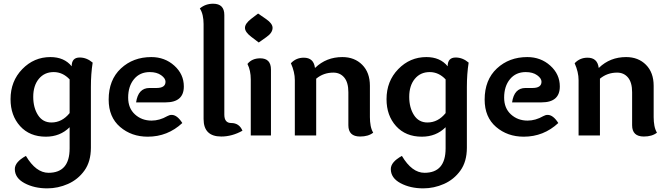

<svg xmlns="http://www.w3.org/2000/svg" viewBox="-20 -740 3644 1049"><path d="M238.3 289.1Q167 289.1 114 260.7Q61 232.4 61 183.6Q61 145 121.6 111.8Q176.3 204.1 245.1 204.1Q360.4 204.1 360.4 70.8V-44.9Q308.6 6.8 230.5 6.8Q142.1 6.8 89.8 -51Q37.6 -108.9 37.6 -198.2Q37.6 -296.4 101.6 -362.3Q165.5 -428.2 255.4 -428.2Q330.6 -428.2 371.6 -377.9Q371.6 -425.8 415.5 -425.8Q453.6 -425.8 486.3 -397.9Q476.6 -336.4 476.6 -265.6V66.9Q476.6 142.6 441.4 191.7Q406.2 240.7 351.6 264.9Q296.9 289.1 238.3 289.1ZM261.2 -70.8Q318.8 -70.8 360.4 -122.1V-306.2Q322.8 -346.2 273.4 -346.2Q222.7 -346.2 192.1 -309.1Q161.6 -272 161.6 -210.9Q161.6 -151.9 187.5 -111.3Q213.4 -70.8 261.2 -70.8Z M796.9 -259.3H835Q884.3 -259.3 884.3 -293.5Q884.3 -312 860.4 -329.1Q836.4 -346.2 798.3 -346.2Q744.1 -346.2 712.2 -307.6Q680.2 -269 680.2 -206.5Q680.2 -148.9 717.3 -115Q754.4 -81.1 808.1 -81.1Q851.6 -81.1 894 -105.5Q905.8 -112.3 918 -112.3Q947.8 -112.3 976.1 -67.9Q896 6.8 787.1 6.8Q698.2 6.8 636 -46.6Q573.7 -100.1 573.7 -195.8Q573.7 -303.7 640.6 -366Q707.5 -428.2 806.6 -428.2Q880.4 -428.2 932.4 -381.3Q984.4 -334.5 984.4 -267.6Q984.4 -180.7 884.8 -180.7H723.6Q734.9 -259.3 796.9 -259.3Z M1205.6 -113.8Q1205.6 -67.9 1243.2 -67.9Q1287.1 -67.9 1304.7 -25.9Q1248 5.9 1189 5.9Q1092.3 5.9 1092.3 -89.8V-608.9Q1092.3 -633.8 1087.4 -655.8Q1082.5 -677.7 1071.8 -693.8Q1102.5 -719.7 1144.5 -719.7Q1205.6 -719.7 1205.6 -658.2Z M1393.6 -507.8 1352.5 -539.1Q1318.4 -564.9 1318.4 -587.9Q1318.4 -611.3 1353 -637.7L1390.1 -666L1434.1 -635.7Q1469.2 -611.3 1469.2 -587.9Q1469.2 -560.5 1435.1 -537.1ZM1350.1 0V-305.7Q1350.1 -355 1332 -390.6Q1356.4 -421.4 1401.9 -421.4Q1460.4 -421.4 1460.4 -359.9V0Z M1700.7 -369.6H1702.1Q1762.7 -428.2 1850.6 -428.2Q1917 -428.2 1959 -386Q2001 -343.8 2001 -271V-100.1Q2001 -75.2 2005.1 -53.2Q2009.3 -31.2 2019 -15.1Q1992.2 5.9 1947.3 5.9Q1883.3 5.9 1883.3 -55.7V-235.8Q1883.3 -289.6 1860.8 -316.4Q1838.4 -343.3 1801.3 -343.3Q1747.6 -343.3 1707.5 -310.1V0H1590.8V-302.2Q1590.8 -346.2 1569.3 -394.5Q1597.7 -424.8 1639.6 -424.8Q1693.8 -424.8 1700.7 -369.6Z M2292.5 289.1Q2221.2 289.1 2168.2 260.7Q2115.2 232.4 2115.2 183.6Q2115.2 145 2175.8 111.8Q2230.5 204.1 2299.3 204.1Q2414.6 204.1 2414.6 70.8V-44.9Q2362.8 6.8 2284.7 6.8Q2196.3 6.8 2144 -51Q2091.8 -108.9 2091.8 -198.2Q2091.8 -296.4 2155.8 -362.3Q2219.7 -428.2 2309.6 -428.2Q2384.8 -428.2 2425.8 -377.9Q2425.8 -425.8 2469.7 -425.8Q2507.8 -425.8 2540.5 -397.9Q2530.8 -336.4 2530.8 -265.6V66.9Q2530.8 142.6 2495.6 191.7Q2460.4 240.7 2405.8 264.9Q2351.1 289.1 2292.5 289.1ZM2315.4 -70.8Q2373 -70.8 2414.6 -122.1V-306.2Q2377 -346.2 2327.6 -346.2Q2276.9 -346.2 2246.3 -309.1Q2215.8 -272 2215.8 -210.9Q2215.8 -151.9 2241.7 -111.3Q2267.6 -70.8 2315.4 -70.8Z M2851.1 -259.3H2889.2Q2938.5 -259.3 2938.5 -293.5Q2938.5 -312 2914.6 -329.1Q2890.6 -346.2 2852.5 -346.2Q2798.3 -346.2 2766.4 -307.6Q2734.4 -269 2734.4 -206.5Q2734.4 -148.9 2771.5 -115Q2808.6 -81.1 2862.3 -81.1Q2905.8 -81.1 2948.2 -105.5Q2960 -112.3 2972.2 -112.3Q3002 -112.3 3030.3 -67.9Q2950.2 6.8 2841.3 6.8Q2752.4 6.8 2690.2 -46.6Q2627.9 -100.1 2627.9 -195.8Q2627.9 -303.7 2694.8 -366Q2761.7 -428.2 2860.8 -428.2Q2934.6 -428.2 2986.6 -381.3Q3038.6 -334.5 3038.6 -267.6Q3038.6 -180.7 2939 -180.7H2777.8Q2789.1 -259.3 2851.1 -259.3Z M3251 -369.6H3252.4Q3313 -428.2 3400.9 -428.2Q3467.3 -428.2 3509.3 -386Q3551.3 -343.8 3551.3 -271V-100.1Q3551.3 -75.2 3555.4 -53.2Q3559.6 -31.2 3569.3 -15.1Q3542.5 5.9 3497.6 5.9Q3433.6 5.9 3433.6 -55.7V-235.8Q3433.6 -289.6 3411.1 -316.4Q3388.7 -343.3 3351.6 -343.3Q3297.9 -343.3 3257.8 -310.1V0H3141.1V-302.2Q3141.1 -346.2 3119.6 -394.5Q3147.9 -424.8 3189.9 -424.8Q3244.1 -424.8 3251 -369.6Z"/></svg>

Font: ALMAS
Style: Bold
Weight: 700
Designer: ALMAS Font/ by Husham Jawad Kadhim, derived from the Bainsely font by/ Paul James MIller
Foundry: High-Logic / Made with FontCreator
Version: Version 1.411;September 19, 2021;FontCreator 14.0.0.2814 32-